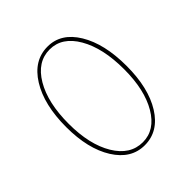

<svg xmlns="http://www.w3.org/2000/svg" viewBox="-191 -836 982 982"><g transform="rotate(-45 300.0 -344.5)"><path d="M299 10Q201 10 140.5 -86.5Q80 -183 80 -340Q80 -501 141.5 -600Q203 -699 304 -699Q401 -699 460.5 -601Q520 -503 520 -343Q520 -184 459.5 -87Q399 10 299 10ZM303 -8Q391 -8 445 -99.5Q499 -191 499 -340Q499 -493 444.5 -587Q390 -681 301 -681Q211 -681 156 -588Q101 -495 101 -343Q101 -193 156.5 -100.5Q212 -8 303 -8Z"/></g></svg>

Font: Cantarell Thin
Style: Regular
Weight: 100
Designer: Dave Crossland, Nikolaus Waxweiler, Florian Fecher, Jacques Le Bailly, Eben Sorkin, Alexei Vanyashin, Alexios Zavras, Em
Version: Version 0.303